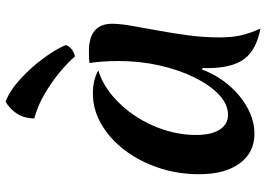

<svg xmlns="http://www.w3.org/2000/svg" viewBox="-150 -752 936 675"><g transform="rotate(-90 317.5 -415.0)"><path d="M410 -172Q390 -119 354.5 -77.5Q319 -36 274.5 -12Q230 12 184 12Q118 12 80 -40Q42 -92 42 -182Q42 -257 64.5 -324.5Q87 -392 126.5 -444Q166 -496 217.5 -526Q269 -556 326 -556Q373 -556 407 -537Q359 -522 318 -487.5Q277 -453 246 -406Q215 -359 197.5 -304Q180 -249 180 -193Q180 -140 198.5 -110.5Q217 -81 251 -81Q288 -81 321.5 -112.5Q355 -144 382 -198.5Q409 -253 424.5 -322Q440 -391 440 -465Q440 -495 438 -522Q436 -549 433 -568Q447 -570 474 -570Q571 -570 571 -488Q571 -462 564 -421Q557 -380 547.5 -329Q538 -278 530.5 -222Q523 -166 523 -111Q523 -68 530 -36.5Q537 -5 554 33Q479 19 447 -24Q415 -67 415 -154Q415 -165 416 -170ZM496 -652Q494 -641 482.5 -631.5Q471 -622 456 -619Q435 -644 400.5 -672.5Q366 -701 324.5 -725.5Q283 -750 238 -762Q239 -794 250 -814Q261 -834 274.5 -846Q288 -858 297 -863Q336 -848 376 -811.5Q416 -775 448 -732Q480 -689 496 -652Z"/></g></svg>

Font: Merienda SemiBold
Style: Regular
Weight: 600
Designer: Eduardo Rodriguez Tunni
Foundry: Eduardo Rodriguez Tunni
Version: Version 2.001; ttfautohint (v1.8.4.7-5d5b)